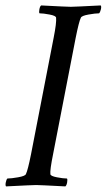

<svg xmlns="http://www.w3.org/2000/svg" viewBox="-27 -666 383 689"><path d="M227.1 -641.6Q239.3 -641.6 334.5 -646.5Q337.4 -642.6 335 -632.3Q332.5 -622.1 328.6 -618.2Q314.9 -618.2 290.5 -613.8Q266.1 -609.4 263.2 -602.5Q256.3 -588.9 244.6 -530.3L163.6 -113.3Q151.9 -55.7 153.8 -41Q154.3 -34.2 177 -29.8Q199.7 -25.4 213.4 -25.4Q215.8 -22 213.9 -11.2Q211.9 -0.5 207.5 2.9Q114.7 -2 103 -2Q89.8 -2 -5.4 2.9Q-8.3 -1 -6.3 -11.2Q-4.4 -21.5 -0.5 -25.4Q13.2 -25.4 38.1 -29.8Q63 -34.2 65.9 -41Q72.8 -54.7 84.5 -113.3L165.5 -530.3Q176.3 -585 174.3 -602.5Q173.8 -609.4 151.1 -613.8Q128.4 -618.2 114.7 -618.2Q112.3 -621.6 114.3 -632.3Q116.2 -643.1 120.6 -646.5Q213.4 -641.6 227.1 -641.6Z"/></svg>

Font: Amiri
Style: Slanted
Weight: 400
Italic angle: 9°
Designer: Khaled Hosny
Version: Version 000.107